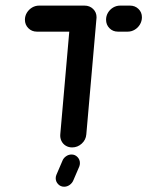

<svg xmlns="http://www.w3.org/2000/svg" viewBox="-20 -539 539 702"><path d="M332.6 -470.4 295.6 -47.8Q294.1 -27.8 278.9 -13.9Q263.7 0 243.7 0Q230.7 0 220.4 -6.3Q210 -12.6 204.6 -23.7Q199.3 -34.8 200.4 -47.8L237.4 -470.4ZM71.1 -467Q71.1 -480.7 78.3 -492.6Q85.6 -504.4 97.4 -511.5Q109.3 -518.5 123 -518.5H288.9Q307.8 -518.5 320.4 -506.3Q333 -494.1 333 -475.9Q333 -461.9 325.7 -449.6Q318.5 -437.4 306.5 -430.4Q294.4 -423.3 280.7 -423.3H114.8Q96.3 -423.3 83.7 -435.9Q71.1 -448.5 71.1 -467ZM367.8 -467Q367.8 -480.7 374.8 -492.6Q381.9 -504.4 393.7 -511.5Q405.6 -518.5 419.3 -518.5H455.2Q473.7 -518.5 486.3 -506.3Q498.9 -494.1 498.9 -475.9Q498.9 -461.9 491.7 -449.6Q484.4 -437.4 472.6 -430.4Q460.7 -423.3 447 -423.3H411.1Q392.6 -423.3 380.2 -435.9Q367.8 -448.5 367.8 -467ZM183.7 112.6Q183.7 106.3 186.3 100L207.8 50Q211.5 39.6 220.9 32.8Q230.4 25.9 241.5 25.9Q254.4 25.9 263.3 35.2Q272.2 44.4 272.2 57.4Q272.2 63.7 270 69.6L248.5 119.6Q244.4 130 235 136.9Q225.6 143.7 214.4 143.7Q201.5 143.7 192.6 134.4Q183.7 125.2 183.7 112.6Z"/></svg>

Font: 26F Galaxy Sans Extra Bold
Style: Italic
Weight: 800
Italic angle: -5°
Designer: C₂₉H₂₅N₃O₅
Version: Version 1.200